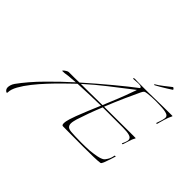

<svg xmlns="http://www.w3.org/2000/svg" viewBox="-195 -876 1198 1198"><g transform="rotate(45 403.5 -277.5)"><path d="M-1 95Q-1 107 -12.5 98Q-24 89 -24 73Q-24 65 -20.5 53Q-17 41 -8 28Q15 -4 47 -41.5Q79 -79 119 -119Q183 -184 255 -249L194 -244Q178 -241 166 -240Q154 -239 146 -239Q141 -239 147 -245Q153 -251 163 -257Q173 -263 179 -263Q202 -263 225.5 -263Q249 -263 272 -264Q352 -335 429.5 -399.5Q507 -464 564 -507V-509Q564 -516 551 -519Q547 -519 543.5 -519.5Q540 -520 535 -520Q523 -520 510 -518.5Q497 -517 492 -517Q490 -517 490 -518Q490 -520 493 -522.5Q496 -525 499 -525Q516 -524 535.5 -524Q555 -524 575 -524Q598 -524 622 -524Q646 -524 668 -525Q709 -526 748 -526.5Q787 -527 828 -527Q832 -527 830 -523.5Q828 -520 828 -519Q823 -510 819 -499Q815 -489 810 -471.5Q805 -454 801 -440Q797 -426 797 -425Q795 -423 791.5 -422.5Q788 -422 789 -424Q792 -432 798.5 -452Q805 -472 806 -482Q810 -502 790 -509.5Q770 -517 729 -518Q720 -518 711 -518.5Q702 -519 693 -519Q674 -519 655.5 -518Q637 -517 620 -515Q602 -513 596.5 -507.5Q591 -502 584 -487Q568 -454 541 -393.5Q514 -333 487 -266H506Q563 -266 616 -266.5Q669 -267 708.5 -267Q748 -267 762 -267Q767 -267 765 -263Q763 -259 762 -258Q760 -255 757.5 -249Q755 -243 753 -238L736 -185Q735 -181 731 -181Q727 -181 728 -184Q730 -188 736 -202.5Q742 -217 742 -227Q742 -244 721.5 -250.5Q701 -257 663 -257H484Q465 -211 449 -167Q433 -123 422 -88Q419 -77 416.5 -66Q414 -55 414 -45Q414 -31 422.5 -21.5Q431 -12 454 -10Q467 -9 491.5 -8Q516 -7 544 -7Q563 -7 581.5 -7.5Q600 -8 616 -9Q648 -12 676 -17.5Q704 -23 718 -33Q723 -36 734 -53.5Q745 -71 749 -96Q749 -97 754 -98Q759 -99 758 -97Q753 -81 746 -59Q739 -37 732 -20Q725 -3 719 -2Q702 1 660.5 2Q619 3 570 3Q516 3 465.5 2.5Q415 2 392 2Q382 2 382 -15Q382 -32 390.5 -59Q399 -86 405 -101Q419 -138 435.5 -177.5Q452 -217 469 -257Q415 -256 362.5 -254Q310 -252 269 -250L254 -236Q233 -216 201 -184.5Q169 -153 134 -115.5Q99 -78 68.5 -39.5Q38 -1 18.5 34Q-1 69 -1 95ZM284 -264Q309 -264 360.5 -264.5Q412 -265 473 -266Q494 -316 514 -366Q534 -416 550 -462Q552 -468 554.5 -473.5Q557 -479 558 -485L527 -461Q478 -423 413.5 -373Q349 -323 284 -264ZM616 -584Q612 -582 610.5 -584.5Q609 -587 611 -588Q631 -599 659 -621Q687 -643 705 -657Q708 -657 712.5 -653Q717 -649 717 -646Q717 -645 716.5 -644.5Q716 -644 716 -644Q704 -636 684 -623.5Q664 -611 645 -600Q626 -589 616 -584Z"/></g></svg>

Font: Explora
Style: Regular
Weight: 400
Designer: Robert E. Leuschke
Foundry: Robert E. Leuschke
Version: Version 1.010